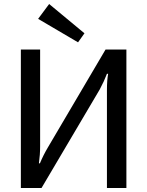

<svg xmlns="http://www.w3.org/2000/svg" viewBox="-20 -937 734 957"><path d="M401 -771 369 -726 170 -843 225 -917ZM610 0H513V-487Q513 -537 519 -569H513Q499 -532 477 -491L187 0H84V-690H180V-208Q180 -166 174 -123H179Q196 -164 218 -201L506 -690H610Z"/></svg>

Font: Exo 2.0 Medium
Style: Regular
Weight: 500
Designer: Natanael Gama
Version: Version 1.001;PS 001.001;hotconv 1.0.70;makeotf.lib2.5.58329